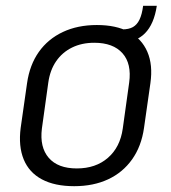

<svg xmlns="http://www.w3.org/2000/svg" viewBox="-20 -633 587 660"><path d="M235 7Q168 7 124 -16.5Q80 -40 61.5 -85Q43 -130 51 -193L73 -347Q82 -410 113.5 -454.5Q145 -499 196 -523Q247 -547 313 -547Q379 -547 423 -523.5Q467 -500 486.5 -455Q506 -410 497 -347L475 -193Q466 -130 434 -85Q402 -40 351.5 -16.5Q301 7 235 7ZM244 -54Q309 -54 351 -90.5Q393 -127 402 -191L424 -349Q433 -414 401 -450Q369 -486 304 -486Q261 -486 227.5 -469.5Q194 -453 173 -422.5Q152 -392 146 -349L124 -191Q116 -127 147.5 -90.5Q179 -54 244 -54ZM400 -532Q423 -532 437 -540Q451 -548 459.5 -565.5Q468 -583 472 -613H519Q500 -487 394 -487Z"/></svg>

Font: Pathway Extreme SemiCondensed Light
Style: Italic
Weight: 300
Width: 4
Italic angle: -8°
Version: Version 1.001;gftools[0.9.26]